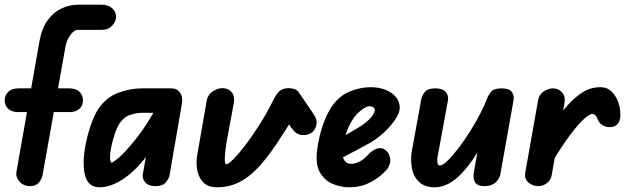

<svg xmlns="http://www.w3.org/2000/svg" viewBox="-22 -792 2690 817"><path d="M107 0Q77 0 60.5 -20Q44 -40 48 -61L146 -617Q156 -673 181.5 -707Q207 -741 241 -756.5Q275 -772 309 -772H413Q439 -772 455.5 -756.5Q472 -741 472 -721Q472 -701 455.5 -683Q439 -665 413 -665H309Q299 -665 288.5 -655.5Q278 -646 269.5 -630.5Q261 -615 257 -596L160 -52Q157 -31 144 -15.5Q131 0 107 0ZM-2 -365Q-2 -386 13 -401Q28 -416 56 -416H273Q302 -416 316.5 -401Q331 -386 331 -365Q331 -342 315.5 -328.5Q300 -315 273 -315H56Q28 -315 13 -329Q-2 -343 -2 -365Z M402 5Q368 5 351 -20Q334 -45 334 -101Q334 -133 342 -175Q350 -217 364 -258.5Q378 -300 396 -328Q431 -379 482 -397.5Q533 -416 582 -416H685V-312H582Q560 -312 533 -303.5Q506 -295 486 -266Q475 -248 466 -221Q457 -194 451.5 -167Q446 -140 446 -121Q446 -117 447.5 -108.5Q449 -100 453 -100Q458 -100 482.5 -120Q507 -140 554 -198Q588 -241 613.5 -283Q639 -325 662 -366H743Q727 -331 706.5 -296.5Q686 -262 664.5 -228Q643 -194 622 -159Q596 -115 559 -77.5Q522 -40 481 -17.5Q440 5 402 5ZM638 0Q610 0 596 -16Q582 -32 586 -52L630 -299V-416H707Q731 -416 744 -398Q757 -380 752 -350L699 -44Q696 -31 683 -15.5Q670 0 638 0Z M901 5Q865 5 844.5 -14.5Q824 -34 817.5 -66.5Q811 -99 818 -137L858 -366Q863 -390 884 -403.5Q905 -417 924 -417Q949 -417 963.5 -400Q978 -383 973 -354L942 -187Q935 -142 934.5 -117.5Q934 -93 941 -93Q950 -93 973.5 -117Q997 -141 1027 -181Q1057 -221 1087 -269Q1117 -317 1141 -366Q1154 -393 1168.5 -405Q1183 -417 1207 -417Q1219 -417 1231.5 -412.5Q1244 -408 1251 -397L1240 -314Q1192 -235 1151.5 -175Q1111 -115 1072.5 -75Q1034 -35 992.5 -15Q951 5 901 5ZM1305 -228Q1287 -215 1262 -217.5Q1237 -220 1218 -248L1162 -330L1251 -397L1314 -304Q1329 -281 1324.5 -260.5Q1320 -240 1305 -228Z M1462 5Q1432 5 1398.5 -7.5Q1365 -20 1343.5 -51.5Q1322 -83 1326 -139Q1329 -173 1337.5 -209.5Q1346 -246 1359.5 -280Q1373 -314 1390 -339Q1422 -385 1467 -403Q1512 -421 1555 -421Q1590 -421 1618 -410Q1646 -399 1662.5 -379.5Q1679 -360 1679 -333Q1679 -312 1659.5 -283Q1640 -254 1611 -227.5Q1582 -201 1554 -185Q1534 -174 1506.5 -159Q1479 -144 1446.5 -127.5Q1414 -111 1379 -95L1393 -187Q1404 -192 1424 -203Q1444 -214 1465.5 -227Q1487 -240 1503 -249Q1539 -271 1556 -291.5Q1573 -312 1573 -324Q1573 -331 1566 -335.5Q1559 -340 1551 -340Q1537 -340 1515.5 -323.5Q1494 -307 1479 -284Q1466 -264 1456 -239Q1446 -214 1440 -188Q1434 -162 1434 -140Q1434 -126 1443 -110.5Q1452 -95 1471 -95Q1486 -95 1499.5 -100.5Q1513 -106 1524 -114.5Q1535 -123 1542 -131Q1561 -153 1582.5 -159.5Q1604 -166 1620 -152Q1636 -139 1638.5 -115.5Q1641 -92 1623 -69Q1618 -63 1597.5 -45Q1577 -27 1543 -11Q1509 5 1462 5Z M1827 5Q1785 5 1761 -18Q1737 -41 1730.5 -77Q1724 -113 1731 -152L1770 -366Q1773 -386 1786 -401Q1799 -416 1831 -416Q1861 -416 1874.5 -400.5Q1888 -385 1884 -364L1843 -141Q1840 -127 1839 -114.5Q1838 -102 1840.5 -95Q1843 -88 1850 -88Q1862 -88 1882.5 -108Q1903 -128 1928 -160.5Q1953 -193 1977 -231Q2001 -269 2020.5 -306.5Q2040 -344 2050 -372L2063 -232Q2048 -207 2029.5 -175.5Q2011 -144 1989 -112Q1967 -80 1942 -53.5Q1917 -27 1888 -11Q1859 5 1827 5ZM2039 0Q2011 0 2000.5 -15Q1990 -30 1994 -57L2050 -372Q2059 -392 2070 -404Q2081 -416 2114 -416Q2145 -416 2156 -400.5Q2167 -385 2163 -364L2107 -50Q2106 -43 2099.5 -31Q2093 -19 2078.5 -9.5Q2064 0 2039 0Z M2573 -251Q2553 -251 2538.5 -261.5Q2524 -272 2519 -290Q2517 -295 2511.5 -301Q2506 -307 2498 -307Q2485 -307 2456 -279Q2427 -251 2387.5 -195Q2348 -139 2300 -55L2312 -239Q2348 -290 2382.5 -331.5Q2417 -373 2453.5 -397Q2490 -421 2533 -421Q2562 -421 2581 -402Q2600 -383 2609 -356Q2618 -329 2618 -304Q2618 -279 2606.5 -265Q2595 -251 2573 -251ZM2268 0Q2245 0 2227 -15Q2209 -30 2213 -57L2268 -367Q2273 -391 2292.5 -403.5Q2312 -416 2331 -416Q2354 -416 2369.5 -399Q2385 -382 2380 -353L2326 -49Q2322 -25 2305 -12.5Q2288 0 2268 0Z"/></svg>

Font: Edu QLD Beginner
Style: Bold
Weight: 700
Designer: Tina and Corey Anderson
Foundry: Google for Education
Version: Version 1.003